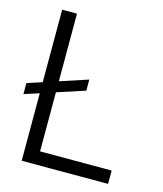

<svg xmlns="http://www.w3.org/2000/svg" viewBox="-107 -787 739 868"><g transform="rotate(15 262.5 -353.5)"><path d="M276.4 -381.8 145.5 -338.9V-62.5H480.5V0H76.2V-315.9L5.9 -293V-344.7L76.2 -367.7V-707H145.5V-390.6L276.4 -433.6Z"/></g></svg>

Font: Pretendard JP Light
Style: Regular
Weight: 300
Designer: Base glyphs from Inter by Rasmus Andersson; Hangeul glyphs from Noto Sans CJK(Source Han Sans) by Jang Soo-young and Kan
Foundry: Kil Hyung-jin
Version: Version 1.309